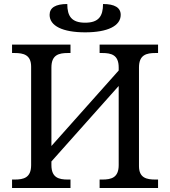

<svg xmlns="http://www.w3.org/2000/svg" viewBox="-20 -936 847 956"><path d="M404 -775C516 -775 581 -807 581 -862C581 -898 551 -916 493 -916C493 -855 471 -823 404 -823C337 -823 315 -855 315 -916C257 -916 227 -898 227 -862C227 -807 292 -775 404 -775ZM40 0H331V-42H318C273 -42 236 -51 236 -114V-132L571 -508V-114C571 -51 534 -42 489 -42H476V0H767V-42H754C710 -42 672 -50 672 -109V-600C672 -663 709 -672 754 -672H767V-714H476V-672H489C534 -672 571 -663 571 -600V-585L236 -209V-600C236 -663 273 -672 318 -672H331V-714H40V-672H53C97 -672 135 -663 135 -604V-114C135 -51 98 -42 53 -42H40Z"/></svg>

Font: Noto Serif
Style: Regular
Weight: 400
Designer: Monotype Design Team
Foundry: Monotype Imaging Inc.
Version: Version 2.015